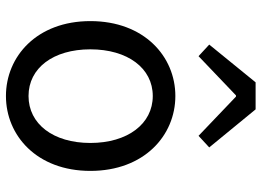

<svg xmlns="http://www.w3.org/2000/svg" viewBox="-137 -730 880 646"><g transform="rotate(90 303.0 -407.0)"><path d="M303 13C436 13 555 -91 555 -271C555 -452 436 -557 303 -557C170 -557 51 -452 51 -271C51 -91 170 13 303 13ZM303 -63C209 -63 146 -146 146 -271C146 -396 209 -481 303 -481C397 -481 461 -396 461 -271C461 -146 397 -63 303 -63ZM130 -671 169 -635 301 -761H305L437 -635L476 -671L348 -827H257Z"/></g></svg>

Font: Noto Sans Mono CJK JP Regular
Style: Regular
Weight: 400
Designer: Ryoko NISHIZUKA (kana & ideographs); Paul D. Hunt (Latin, Greek & Cyrillic); Wenlong ZHANG (bopomofo); Sandoll Communica
Foundry: Adobe Systems Incorporated
Version: Version 1.004;PS 1.004;hotconv 1.0.82;makeotf.lib2.5.63406